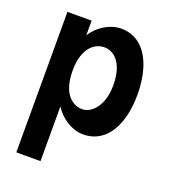

<svg xmlns="http://www.w3.org/2000/svg" viewBox="-136 -635 826 940"><g transform="rotate(20 276.5 -164.5)"><path d="M184.1 208V-76.7C217.8 -23.4 277.3 13.7 334 13.7C461.9 13.7 519 -111.3 519 -259.8C519 -408.2 462.9 -537.1 334 -537.1C277.3 -537.1 217.8 -501 184.1 -447.8V-523.9H58.1V208ZM392.1 -262.2C392.1 -152.8 334.5 -100.6 288.6 -100.6C241.2 -100.6 180.2 -137.7 180.2 -262.2C180.2 -385.7 241.2 -422.9 288.6 -422.9C335.9 -422.9 392.1 -381.8 392.1 -262.2Z"/></g></svg>

Font: Tuffy
Style: Bold
Weight: 700
Designer: Thatcher Ulrich, Karoly Barta, Michael Everson
Version: Version 001.270